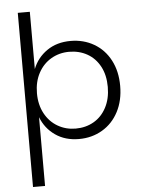

<svg xmlns="http://www.w3.org/2000/svg" viewBox="-64 -789 803 1096"><g transform="rotate(-5 337.5 -241.0)"><path d="M149 -412Q174 -476 230.5 -515Q287 -554 366 -554Q440 -554 499.5 -519.5Q559 -485 592.5 -421.5Q626 -358 626 -274Q626 -190 592.5 -126Q559 -62 499.5 -27Q440 8 366 8Q287 8 230.5 -31.5Q174 -71 149 -136V258H80V-740H149ZM555 -274Q555 -342 528.5 -391.5Q502 -441 456 -467Q410 -493 352 -493Q296 -493 249.5 -466Q203 -439 176 -389Q149 -339 149 -273Q149 -207 176 -157Q203 -107 249.5 -80Q296 -53 352 -53Q410 -53 456 -79.5Q502 -106 528.5 -156.5Q555 -207 555 -274Z"/></g></svg>

Font: Fz Poppins Light
Style: Regular
Weight: 300
Designer: Ninad Kale (Devanagari), Jonny Pinhorn (Latin)
Foundry: Indian Type Foundry
Version: Vit hóa bi Vntype.Com & FontZin.Com